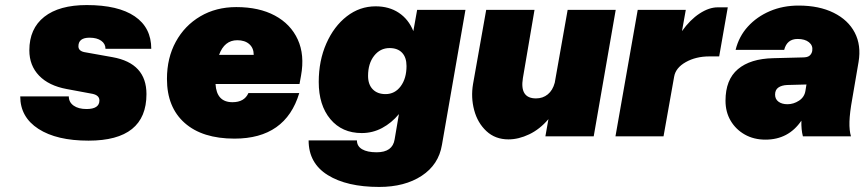

<svg xmlns="http://www.w3.org/2000/svg" viewBox="-20 -539 3417 759"><path d="M346 -168 244 -187Q173 -200 134.5 -240Q96 -280 96 -340Q96 -426 155 -472.5Q214 -519 323 -519Q447 -519 512.5 -474.5Q578 -430 578 -346H397Q397 -366 380 -378Q363 -390 334 -390Q290 -390 290 -356Q290 -338 313 -333L425 -313Q559 -289 559 -167Q559 17 330 17Q204 17 132 -29.5Q60 -76 60 -158H252Q252 -135 271 -121.5Q290 -108 322 -108Q373 -108 373 -142Q373 -162 346 -168Z M640 -227Q640 -310 675 -374Q710 -438 772 -474.5Q834 -511 914 -511Q1004 -511 1066.5 -477.5Q1129 -444 1157 -383Q1185 -322 1170 -240L1164 -207H832Q836 -135 899 -135Q946 -135 962 -171H1163Q1109 9 907 9Q780 9 710 -53Q640 -115 640 -227ZM918 -380Q867 -380 846 -322H983Q983 -349 965.5 -364.5Q948 -380 918 -380Z M1820 -500 1727 34Q1714 112 1647 156Q1580 200 1479 200Q1351 200 1275.5 153Q1200 106 1200 16H1391Q1391 39 1411.5 51Q1432 63 1469 63Q1532 63 1540 12L1557 -88Q1528 -53 1490.5 -33Q1453 -13 1410 -13Q1332 -13 1286 -68Q1240 -123 1240 -215Q1240 -299 1270 -367Q1300 -435 1351 -474.5Q1402 -514 1465 -514Q1518 -514 1556.5 -488.5Q1595 -463 1614 -416L1629 -500ZM1435 -239Q1435 -205 1453.5 -186Q1472 -167 1504 -167Q1541 -167 1564 -198Q1587 -229 1587 -278Q1587 -312 1569.5 -330.5Q1552 -349 1520 -349Q1483 -349 1459 -318.5Q1435 -288 1435 -239Z M2047 -230Q2034 -150 2099 -150Q2126 -150 2145.5 -166Q2165 -182 2173 -212L2224 -500H2414L2327 0H2136L2148 -68Q2114 -28 2072 -8Q2030 12 1990 12Q1938 12 1903 -20.5Q1868 -53 1854.5 -103.5Q1841 -154 1850 -207L1902 -500H2093Z M2501 -500H2691L2676 -416Q2708 -461 2745.5 -485.5Q2783 -510 2817 -510H2857L2823 -316H2784Q2731 -316 2691 -293.5Q2651 -271 2645 -236L2603 0H2413Z M3349 -148Q3339 -93 3338 -58Q3337 -23 3344 0H3154Q3147 -26 3148 -62Q3097 13 3006 13Q2960 13 2924.5 -7Q2889 -27 2868.5 -61.5Q2848 -96 2848 -141Q2848 -224 2897 -265.5Q2946 -307 3037 -309L3153 -312Q3171 -312 3179 -318Q3187 -324 3190 -334L3191 -339Q3194 -359 3178 -372Q3162 -385 3133 -385Q3091 -385 3080 -342H2888Q2901 -395 2936.5 -434Q2972 -473 3023.5 -495Q3075 -517 3137 -517Q3218 -517 3275.5 -488.5Q3333 -460 3359 -410Q3385 -360 3374 -294ZM3044 -165Q3044 -147 3057.5 -137Q3071 -127 3093 -127Q3117 -127 3138.5 -141Q3160 -155 3164 -180L3168 -205L3092 -203Q3070 -202 3057 -193Q3044 -184 3044 -165Z"/></svg>

Font: Overused Grotesk Black
Style: Italic
Weight: 900
Italic angle: -10°
Version: Version 0.003